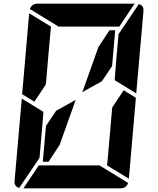

<svg xmlns="http://www.w3.org/2000/svg" viewBox="-20 -1020 856 1040"><path d="M513 -765 573 -856H604L587 -662L532 -580L426 -521ZM650 -531 716 -490 678 -52 560 -124 561 -138 562 -144 576 -302 584 -396 588 -438ZM166 -469 100 -510 138 -948 256 -876 240 -698 231 -590 228 -562ZM303 -235 243 -144H212L229 -338L284 -420L390 -479ZM194 -165 84 -2Q56 -10 59 -41L98 -486L155 -451L160 -448L215 -414L213 -384L206 -302ZM297 -876 142 -971Q152 -1000 184 -1000H390H514H709L626 -876H587H503H379ZM732 -998Q760 -990 757 -959L718 -514L601 -586L610 -698L622 -835ZM519 -124 674 -29Q664 0 632 0H426H302H107L190 -124H229H313H437Z"/></svg>

Font: DSEG14 Modern
Style: Bold Italic
Weight: 700
Italic angle: -5°
Designer: Keshikan(Twitter:@keshinomi_88pro)
Version: Version 0.46